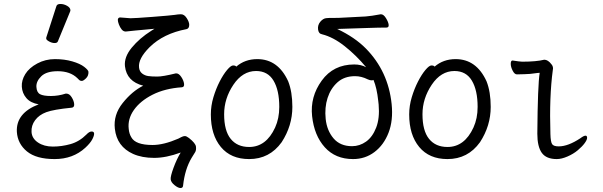

<svg xmlns="http://www.w3.org/2000/svg" viewBox="-20 -784 3040 968"><path d="M410 -39Q348 18 255.5 18Q163 18 116 -20.5Q69 -59 65 -119Q60 -214 175 -258Q134 -265 113 -289.5Q92 -314 90 -346.5Q88 -379 107.5 -410.5Q127 -442 168 -464Q209 -486 257 -486Q305 -486 344.5 -474.5Q384 -463 404.5 -447Q425 -431 426 -422Q427 -402 413.5 -389Q400 -376 392.5 -376Q385 -376 380 -380L370 -390Q334 -425 271 -425Q214 -425 188 -399.5Q162 -374 163.5 -346Q165 -318 182 -309Q199 -300 236.5 -300Q274 -300 311 -312H315Q330 -312 341.5 -293.5Q353 -275 354 -258.5Q355 -242 341 -241Q250 -232 213.5 -218.5Q177 -205 157 -178Q137 -151 139 -118.5Q141 -86 171.5 -65.5Q202 -45 246.5 -45Q291 -45 335.5 -57.5Q380 -70 416 -106Q430 -121 442 -121Q454 -121 454.5 -110.5Q455 -100 445 -81Q435 -62 410 -39ZM272 -576Q269 -567 255.5 -567Q242 -567 227.5 -575Q213 -583 213 -589.5Q213 -596 214 -597L264 -752Q267 -764 284.5 -764Q302 -764 318.5 -754.5Q335 -745 335 -732Q335 -729 334 -727Z M903 152Q902 164 890 164Q878 164 860 149.5Q842 135 840.5 120Q839 105 855 61.5Q871 18 891 -15Q818 12 757 12Q696 12 651 -8Q569 -45 559 -135Q551 -205 598.5 -264.5Q646 -324 702 -352Q619 -373 610 -450Q605 -496 644 -543.5Q683 -591 743 -629L759 -639Q637 -628 614 -625Q602 -625 593.5 -635.5Q585 -646 579.5 -660.5Q574 -675 574 -684Q575 -696 586 -696L638 -692Q659 -692 750 -699Q841 -706 861 -709Q879 -712 890 -712H893Q909 -712 921.5 -692.5Q934 -673 934 -659Q934 -640 920 -637Q804 -615 734 -546Q676 -488 681 -444Q683 -424 696.5 -413.5Q710 -403 727.5 -400.5Q745 -398 773 -398Q801 -398 866 -414H869Q882 -414 894 -396Q906 -378 908 -361.5Q910 -345 897 -344Q811 -338 749 -306.5Q687 -275 655 -229.5Q623 -184 629 -134Q631 -110 642 -92Q663 -53 749 -53Q805 -53 879 -85Q883 -87 893.5 -92.5Q904 -98 912 -98Q920 -98 933 -88Q966 -62 968 -44.5Q970 -27 964 -17Q958 -7 946 12Q912 69 903 152Z M1236 18Q1144 18 1093.5 -43Q1043 -104 1043 -207Q1043 -251 1056 -294Q1069 -337 1087.5 -373Q1106 -409 1125 -431.5Q1144 -454 1155 -454Q1168 -454 1171 -448Q1215 -486 1277 -486Q1382 -486 1433 -374Q1454 -321 1454 -245Q1454 -150 1400 -67Q1339 18 1236 18ZM1236 -43Q1322 -43 1367 -141Q1388 -187 1388 -245Q1388 -329 1359 -377.5Q1330 -426 1271 -426Q1203 -426 1156.5 -356.5Q1110 -287 1110 -208Q1110 -125 1143 -84Q1176 -43 1236 -43Z M1760 18Q1671 18 1617.5 -41.5Q1564 -101 1553.5 -198.5Q1543 -296 1602 -377.5Q1661 -459 1766 -459Q1800 -459 1826 -445Q1776 -505 1718 -551Q1660 -597 1604 -611Q1586 -614 1583.5 -636Q1581 -658 1595 -674.5Q1609 -691 1625 -692.5Q1641 -694 1655 -693.5Q1669 -693 1689 -694L1824 -701Q1851 -703 1899 -712H1901Q1914 -712 1926 -692.5Q1938 -673 1939.5 -659Q1941 -645 1928 -645Q1891 -645 1834 -643L1680 -638Q1769 -596 1825 -539Q1881 -482 1913.5 -412Q1946 -342 1954.5 -259.5Q1963 -177 1939 -115Q1915 -53 1868 -17.5Q1821 18 1760 18ZM1755 -47Q1793 -47 1825.5 -70Q1858 -93 1876.5 -140.5Q1895 -188 1889 -257L1887 -275Q1880 -341 1863 -381Q1860 -379 1852.5 -379Q1845 -379 1834 -384Q1802 -400 1770 -400Q1716 -400 1681.5 -369Q1647 -338 1631.5 -290Q1616 -242 1622 -184Q1628 -126 1661.5 -86.5Q1695 -47 1755 -47Z M2236 18Q2144 18 2093.5 -43Q2043 -104 2043 -207Q2043 -251 2056 -294Q2069 -337 2087.5 -373Q2106 -409 2125 -431.5Q2144 -454 2155 -454Q2168 -454 2171 -448Q2215 -486 2277 -486Q2382 -486 2433 -374Q2454 -321 2454 -245Q2454 -150 2400 -67Q2339 18 2236 18ZM2236 -43Q2322 -43 2367 -141Q2388 -187 2388 -245Q2388 -329 2359 -377.5Q2330 -426 2271 -426Q2203 -426 2156.5 -356.5Q2110 -287 2110 -208Q2110 -125 2143 -84Q2176 -43 2236 -43Z M2787 18Q2734 18 2711.5 -13.5Q2689 -45 2689 -110Q2691 -356 2701 -417L2689 -416Q2650 -410 2624.5 -410Q2599 -410 2586 -409Q2574 -409 2564.5 -428Q2555 -447 2555 -462Q2555 -479 2564 -479Q2602 -473 2613 -473Q2684 -473 2724 -483Q2743 -483 2761 -459Q2771 -447 2767 -430Q2749 -297 2755 -108Q2756 -69 2763.5 -57.5Q2771 -46 2797 -46Q2844 -46 2906 -87Q2923 -100 2932 -100Q2940 -100 2940 -89Q2940 -79 2927.5 -62Q2915 -45 2893 -26.5Q2871 -8 2841 5Q2811 18 2787 18Z"/></svg>

Font: LXGW WenKai Mono TC
Style: Regular
Weight: 400
Designer: LXGW / Fontworks Inc.
Foundry: LXGW / Fontworks Inc.
Version: Version 1.330